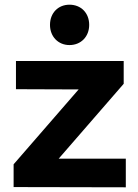

<svg xmlns="http://www.w3.org/2000/svg" viewBox="-20 -797 588 818"><path d="M276 -777C228 -777 193 -742 193 -691C193 -641 228 -605 276 -605C325 -605 360 -641 360 -691C360 -742 325 -777 276 -777ZM48 -537V-417L315 -416L38 -97V0L516 1V-121H230L507 -440V-537Z"/></svg>

Font: Juman SemiBold
Style: Regular
Weight: 600
Designer: Bandar Raffah (Arabic) Julieta Ulanovsky (Latin)
Foundry: Caramella
Version: Version 5.022;PS 005.022;hotconv 1.0.88;makeotf.lib2.5.64775